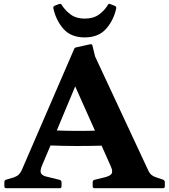

<svg xmlns="http://www.w3.org/2000/svg" viewBox="-20 -991 892 1011"><path d="M13 0Q3 0 3 -10V-32Q3 -42 12 -45L53 -57Q70 -63 79 -72Q88 -81 94 -94L370 -732Q373 -741 383 -742L455 -758Q465 -760 467 -750L481 -693L760 -95Q767 -79 777 -70.5Q787 -62 800 -58L839 -45Q848 -41 848 -31V-10Q848 0 838 0H477Q468 0 468 -10V-32Q468 -41 477 -44L534 -58Q564 -66 569 -79Q574 -92 563 -116L515 -224Q379 -220 246 -225L201 -119Q189 -90 196.5 -77.5Q204 -65 229 -60L294 -44Q304 -41 304 -31V-10Q304 0 294 0ZM279 -304Q378 -300 480 -303L376 -536ZM426 -794Q354 -794 314.5 -838.5Q275 -883 261 -947Q259 -957 268 -961L292 -970Q301 -973 305 -965Q324 -935 353 -914Q382 -893 426 -893Q471 -893 500.5 -914Q530 -935 548 -965Q552 -974 562 -969L585 -960Q593 -957 592 -947Q578 -883 538 -838.5Q498 -794 426 -794Z"/></svg>

Font: Hahmlet
Style: Bold
Weight: 700
Designer: Minjoo Ham & Mark Frömberg
Foundry: hypertype
Version: Version 1.002; ttfautohint (v1.8.3)